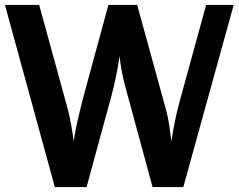

<svg xmlns="http://www.w3.org/2000/svg" viewBox="-34 -752 962 774"><path d="M124 -732 240 -309Q248 -278 253.5 -246Q259 -214 263 -182Q269 -224 278.5 -265Q288 -306 298 -346L403 -732H519L636 -307Q644 -277 648.5 -245.5Q653 -214 657 -182Q663 -224 671.5 -265Q680 -306 691 -346L797 -732H908L705 2H581L468 -414Q461 -442 456 -470Q451 -498 448 -526Q442 -484 433.5 -443Q425 -402 414 -361L315 2H187L-14 -732Z"/></svg>

Font: Rosario Light
Style: Bold
Weight: 700
Version: Version 1.101; ttfautohint (v1.8.1.43-b0c9)